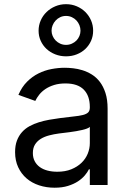

<svg xmlns="http://www.w3.org/2000/svg" viewBox="-20 -872 604 905"><path d="M237.2 12.8Q198.5 12.8 164.4 1.6Q130.3 -9.6 105.3 -31.1Q80.3 -52.6 65.7 -83.8Q51.1 -115.1 51.1 -154.8Q51.1 -186.1 59.8 -209.2Q68.5 -232.2 83.6 -249.1Q98.7 -266 119.1 -277.2Q139.6 -288.4 163 -295.6Q186.4 -302.9 212 -307.5Q237.6 -312.1 262.8 -315.3Q300.1 -320.3 326.7 -323Q353.3 -325.6 370.4 -329.9Q387.4 -334.2 395.4 -342Q403.4 -349.8 403.4 -365.1V-367.9Q403.4 -420.5 374.8 -449.6Q346.2 -478.7 288.4 -478.7Q258.5 -478.7 235.1 -471.4Q211.6 -464.1 194.2 -452.4Q176.8 -440.7 165.1 -426Q153.4 -411.2 146.3 -396.3L66.8 -424.7Q82.7 -462 107.4 -486.7Q132.1 -511.4 161.4 -525.9Q190.7 -540.5 222.7 -546.5Q254.6 -552.6 285.5 -552.6Q302.9 -552.6 324.6 -550.2Q346.2 -547.9 368.6 -541Q391 -534.1 412.5 -521Q433.9 -507.8 450.5 -486.3Q467 -464.8 477.1 -433.8Q487.2 -402.7 487.2 -359.4V0H403.4V-73.9H399.1Q392.8 -60.7 380 -45.5Q367.2 -30.2 347.5 -17.2Q327.8 -4.3 300.4 4.3Q273.1 12.8 237.2 12.8ZM291.2 -606.5Q264.2 -606.5 240.6 -615.8Q217 -625 199.4 -641.3Q181.8 -657.7 171.9 -679.7Q161.9 -701.7 161.9 -727.3Q161.9 -752.8 171.9 -775.6Q181.8 -798.3 199.4 -815.3Q217 -832.4 240.6 -842.3Q264.2 -852.3 291.2 -852.3Q318.5 -852.3 341.8 -842.3Q365.1 -832.4 382.3 -815.3Q399.5 -798.3 409.3 -775.6Q419 -752.8 419 -727.3Q419 -701.7 409.3 -679.7Q399.5 -657.7 382.3 -641.3Q365.1 -625 341.8 -615.8Q318.5 -606.5 291.2 -606.5ZM250 -62.5Q287.3 -62.5 315.9 -74Q344.5 -85.6 364 -104.4Q383.5 -123.2 393.5 -147.5Q403.4 -171.9 403.4 -197.4V-274.1Q399.9 -269.9 390.3 -266.2Q380.7 -262.4 367.5 -259.4Q354.4 -256.4 339 -253.7Q323.5 -251.1 308.6 -249.1Q293.7 -247.2 280.5 -245.6Q267.4 -244 258.5 -242.9Q234 -239.7 211.6 -233.8Q189.3 -228 172.2 -217.5Q155.2 -207 145.1 -190.9Q134.9 -174.7 134.9 -150.6Q134.9 -128.9 143.5 -112.4Q152 -95.9 167.4 -84.7Q182.9 -73.5 204 -68Q225.1 -62.5 250 -62.5ZM291.2 -660.5Q306.1 -660.5 318.7 -666.2Q331.3 -671.9 340.4 -681.1Q349.4 -690.3 354.4 -702.4Q359.4 -714.5 359.4 -727.3Q359.4 -740.8 354.4 -753.2Q349.4 -765.6 340.4 -775.4Q331.3 -785.2 318.7 -791Q306.1 -796.9 291.2 -796.9Q276.3 -796.9 263.8 -791Q251.4 -785.2 242.4 -775.4Q233.3 -765.6 228.2 -753.2Q223 -740.8 223 -727.3Q223 -714.5 228.2 -702.4Q233.3 -690.3 242.4 -681.1Q251.4 -671.9 263.8 -666.2Q276.3 -660.5 291.2 -660.5Z"/></svg>

Font: Fast_Sans
Style: Regular
Weight: 400
Designer: Rasmus Andersson
Foundry: rsms
Version: Version 3.018;git-588b23468